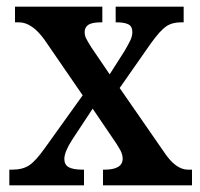

<svg xmlns="http://www.w3.org/2000/svg" viewBox="-20 -556 601 576"><path d="M8 -47H16Q48 -47 67.5 -60Q87 -73 114 -111L228 -270L114 -436Q76 -489 37 -489H25V-536H287V-489H284Q256 -489 245 -481.5Q234 -474 234 -460Q234 -450 238 -441.5Q242 -433 254 -414L309 -333L353 -402Q366 -424 371.5 -436Q377 -448 377 -460Q377 -477 365 -483Q353 -489 330 -489H327V-536H531V-489H523Q496 -489 478 -476.5Q460 -464 432 -425L339 -292L472 -100Q507 -47 544 -47H556V0H289V-47H293Q348 -47 348 -80Q348 -92 341 -105.5Q334 -119 313 -149L258 -230L196 -136Q173 -100 173 -79Q173 -62 186 -54.5Q199 -47 229 -47H232V0H8Z"/></svg>

Font: Noto Serif NarrowSemiBold
Style: Regular
Weight: 600
Width: 4
Designer: Monotype Design Team
Foundry: Monotype Imaging Inc.
Version: Version 1.001